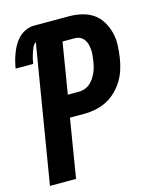

<svg xmlns="http://www.w3.org/2000/svg" viewBox="-111 -812 722 888"><g transform="rotate(-15 250.0 -367.5)"><path d="M17 0 126 -660Q115 -652 109.5 -639.5Q104 -627 100 -615Q96 -603 93 -590.5Q90 -578 88 -565H4Q7 -584 12 -602.5Q17 -621 24 -639Q31 -657 41.5 -674.5Q52 -692 67 -706Q82 -720 100.5 -727.5Q119 -735 138 -735H305Q336 -735 366 -728Q396 -721 420 -704.5Q444 -688 459 -663Q474 -638 481.5 -609.5Q489 -581 488 -549.5Q487 -518 482 -487Q478 -460 469.5 -433.5Q461 -407 446.5 -383Q432 -359 411 -338.5Q390 -318 364.5 -305Q339 -292 312 -286.5Q285 -281 258 -281H188L142 0ZM259 -386Q273 -386 286.5 -390.5Q300 -395 311 -404Q322 -413 330.5 -425.5Q339 -438 345 -451Q351 -464 354.5 -477.5Q358 -491 360 -504Q362 -518 363.5 -531.5Q365 -545 364 -558.5Q363 -572 360 -584.5Q357 -597 349.5 -607.5Q342 -618 330.5 -624Q319 -630 305 -630H246L206 -386Z"/></g></svg>

Font: Iosevka Term Curly Extrabold
Style: Italic
Weight: 800
Italic angle: -9°
Designer: Belleve Invis
Foundry: Belleve Invis
Version: Version 32.3.0